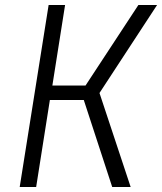

<svg xmlns="http://www.w3.org/2000/svg" viewBox="-20 -750 650 770"><path d="M59 0 175 -730H241L190 -407H323L535 -730H610L379 -377L504 0H430L316 -349H180L125 0Z"/></svg>

Font: NKDuy Mono ExtraLight
Style: Italic
Weight: 200
Italic angle: -9°
Monospace: yes
Designer: NKDuy
Foundry: NKDuy
Version: Version 2.251; ttfautohint (v1.8.4.7-5d5b)